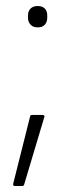

<svg xmlns="http://www.w3.org/2000/svg" viewBox="-20 -477 245 638"><path d="M28 141Q26 141 24.5 139Q23 137 24 133L80 -90Q81 -95 86 -95H122Q125 -95 127 -92.5Q129 -90 127 -87L60 137Q58 141 55 141ZM105 -386Q90 -386 81.5 -395Q73 -404 73 -418V-426Q73 -440 81.5 -448.5Q90 -457 105 -457Q121 -457 129 -448.5Q137 -440 137 -426V-418Q137 -404 129 -395Q121 -386 105 -386Z"/></svg>

Font: Sofia Sans Semi Condensed ExtraLight
Style: Regular
Weight: 250
Version: Version 4.100